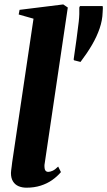

<svg xmlns="http://www.w3.org/2000/svg" viewBox="-20 -837 485 868"><path d="M181 -91Q180.5 -73 185 -66.5Q189.5 -60 198 -60Q206.5 -60 217.8 -65Q229 -70 243 -84L255.5 -59Q238.5 -39 215.8 -23Q193 -7 164 2.2Q135 11.5 99.5 11.5Q80 11.5 64 4.8Q48 -2 38.8 -16.8Q29.5 -31.5 29.5 -55Q29.5 -59.5 30.5 -67.2Q31.5 -75 32.8 -84.5Q34 -94 35 -103L131.5 -752.5L64.5 -771.5L68.5 -792.5L266 -817L286.5 -803ZM344 -557 314.5 -564.5 313 -568.5Q320.5 -618 326 -660.2Q331.5 -702.5 336 -739Q338 -756.5 338.5 -773.2Q339 -790 338.5 -803L341.5 -809.5H444Q445.5 -802 445 -798.8Q444.5 -795.5 444 -781Q443 -745.5 430.5 -708.8Q418 -672 396 -634.2Q374 -596.5 344 -557Z"/></svg>

Font: Merriweather 120pt ExtraBold
Style: Italic
Weight: 800
Italic angle: -7.8°
Version: Version 2.101